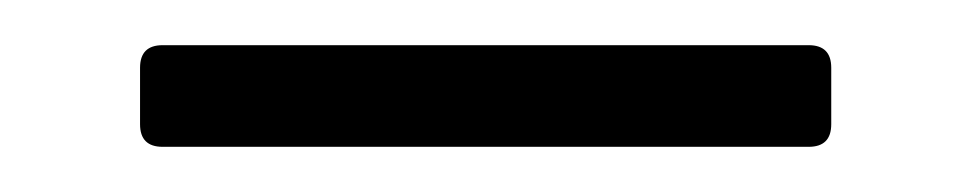

<svg xmlns="http://www.w3.org/2000/svg" viewBox="-20 -358 430 85"><path d="M42 -303V-328Q42 -338 52 -338H338Q348 -338 348 -328V-303Q348 -293 338 -293H52Q42 -293 42 -303Z"/></svg>

Font: Barlow GEO Light
Style: Regular
Weight: 300
Designer: Jeremy Tribby
Foundry: Tribby Type
Version: Version 1.408